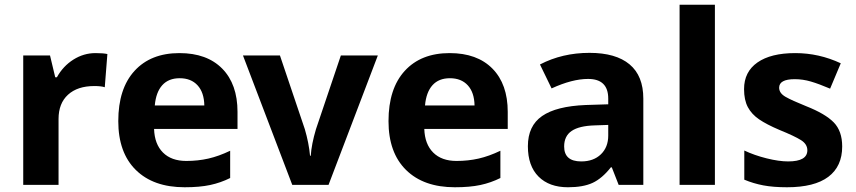

<svg xmlns="http://www.w3.org/2000/svg" viewBox="-20 -780 3611 810"><path d="M78 -546H191L213 -454H220Q246 -501 289.5 -528.5Q333 -556 383 -556Q416 -556 433 -552L422 -412Q407 -417 378 -417Q307 -417 267 -380.5Q227 -344 227 -278V0H78Z M479 -269Q479 -406 547.5 -481Q616 -556 737 -556Q853 -556 917.5 -490.5Q982 -425 982 -308V-236H630Q632 -172 667.5 -136.5Q703 -101 766 -101Q815 -101 859 -111Q903 -121 951 -144V-29Q911 -9 866.5 0.5Q822 10 759 10Q627 10 553 -63Q479 -136 479 -269ZM842 -335Q841 -390 813.5 -420Q786 -450 738 -450Q691 -450 664.5 -420.5Q638 -391 633 -335Z M1005 -546H1161L1266 -235Q1283 -177 1288 -123H1291Q1294 -171 1313 -235L1418 -546H1574L1366 0H1213Z M1619 -269Q1619 -406 1687.5 -481Q1756 -556 1877 -556Q1993 -556 2057.5 -490.5Q2122 -425 2122 -308V-236H1770Q1772 -172 1807.5 -136.5Q1843 -101 1906 -101Q1955 -101 1999 -111Q2043 -121 2091 -144V-29Q2051 -9 2006.5 0.5Q1962 10 1899 10Q1767 10 1693 -63Q1619 -136 1619 -269ZM1982 -335Q1981 -390 1953.5 -420Q1926 -450 1878 -450Q1831 -450 1804.5 -420.5Q1778 -391 1773 -335Z M2207 -163Q2207 -249 2267 -290.5Q2327 -332 2451 -337L2546 -340V-364Q2546 -447 2461 -447Q2394 -447 2307 -407L2258 -508Q2352 -557 2467 -557Q2578 -557 2636 -508.5Q2694 -460 2694 -364V0H2590L2561 -74H2557Q2520 -27 2480 -8.5Q2440 10 2376 10Q2297 10 2252 -35Q2207 -80 2207 -163ZM2546 -208V-253L2488 -251Q2423 -249 2391.5 -227.5Q2360 -206 2360 -162Q2360 -99 2432 -99Q2484 -99 2515 -129Q2546 -159 2546 -208Z M2847 -760H2996V0H2847Z M3120 -22V-145Q3162 -125 3214 -112Q3266 -99 3305 -99Q3386 -99 3386 -146Q3386 -172 3359 -189Q3332 -206 3268 -232Q3214 -255 3182.5 -276.5Q3151 -298 3135 -328Q3119 -358 3119 -404Q3119 -477 3175.5 -516.5Q3232 -556 3335 -556Q3435 -556 3527 -513L3482 -406Q3435 -426 3401 -436Q3367 -446 3333 -446Q3267 -446 3267 -410Q3267 -387 3294 -371.5Q3321 -356 3381 -332Q3462 -300 3497.5 -263.5Q3533 -227 3533 -162Q3533 -78 3474.5 -34Q3416 10 3300 10Q3242 10 3200 2Q3158 -6 3120 -22Z"/></svg>

Font: OpenSansMMV
Style: Bold
Weight: 700
Foundry: Ascender Corporation
Version: Version 4.001